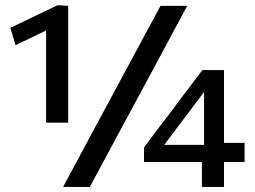

<svg xmlns="http://www.w3.org/2000/svg" viewBox="-20 -736 1004 756"><path d="M161.5 -253V-616Q133.5 -602.5 103.5 -588Q73.5 -573.5 41 -558L21 -626.5Q69 -649.5 115 -671.5Q161 -693.5 207 -715.5L248.5 -713V-253ZM228.5 0Q258 -55 286.5 -108Q315 -161 351.5 -229.5L485 -477Q523 -547.5 552 -601.8Q581 -656 612 -713H717Q686.5 -656 657.5 -601.8Q628.5 -547.5 590.5 -477L457 -229.5Q420 -161 391.8 -108Q363.5 -55 333.5 0ZM775 0V-98H547V-155.5Q560 -173 578 -197Q596 -221 615 -246Q634 -271 650 -291.5L710 -372Q726.5 -393.5 743.5 -416Q760.5 -438.5 777 -460H862V-173.5H943V-98H862V0ZM684 -242Q669 -222 655 -203.2Q641 -184.5 626.5 -165.5H783.5V-374Q779.5 -368.5 775 -362.8Q770.5 -357 766.5 -351Z"/></svg>

Font: Commissioner Medium
Style: Regular
Weight: 500
Designer: Kostas Bartsokas
Foundry: Kostas Bartsokas
Version: Version 1.000; ttfautohint (v1.8.3)